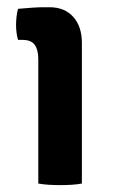

<svg xmlns="http://www.w3.org/2000/svg" viewBox="-20 -520 322 544"><path d="M212 0Q199.5 2.5 183 3.5Q166.5 4.5 150.5 4.5Q134.5 4.5 118 3.5Q101.5 2.5 88.5 0V-352.5Q88.5 -378.5 78.5 -392.8Q68.5 -407 43.5 -407H31Q25.5 -427 25.5 -449.5Q25.5 -473 31 -495Q51 -497 70.8 -498.2Q90.5 -499.5 103.5 -499.5H120.5Q163 -499.5 187.5 -472.2Q212 -445 212 -398.5Z"/></svg>

Font: Signika Negative SC SemiBold
Style: Regular
Weight: 600
Designer: Anna Giedryś
Foundry: Anna Giedryś
Version: Version 2.000; ttfautohint (v1.8.3) -l 8 -r 50 -G 200 -x 9 -